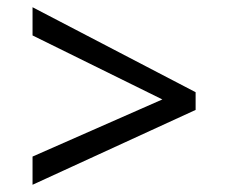

<svg xmlns="http://www.w3.org/2000/svg" viewBox="-20 -588 632 531"><path d="M70 -155 429 -313 70 -490V-568L521 -333V-284L70 -77Z"/></svg>

Font: utelugu05
Style: Book
Weight: 400
Designer: Jelle Bosma - Monotype Design Team
Foundry: Monotype Imaging Inc.
Version: Version 2.003